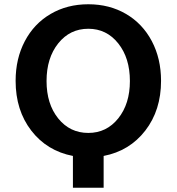

<svg xmlns="http://www.w3.org/2000/svg" viewBox="-20 -730 828 900"><path d="M321.8 149.9V1Q200.2 -22.5 126.7 -117.7Q53.2 -212.9 53.2 -351.1Q53.2 -455.1 96.4 -537.1Q139.6 -619.1 217.3 -664.6Q294.9 -710 394 -710Q493.2 -710 570.8 -664.6Q648.4 -619.1 691.7 -537.1Q734.9 -455.1 734.9 -351.1Q734.9 -213.4 661.1 -117.9Q587.4 -22.5 465.8 1V149.9ZM394 -106.9Q479.5 -106.9 534.2 -175Q588.9 -243.2 588.9 -350.1Q588.9 -458 534.2 -526.6Q479.5 -595.2 394 -595.2Q307.6 -595.2 252.9 -526.6Q198.2 -458 198.2 -350.1Q198.2 -242.7 252.9 -174.8Q307.6 -106.9 394 -106.9Z"/></svg>

Font: LT Superior
Style: Bold
Weight: 400
Designer: Daniel Lyons
Foundry: LyonsType
Version: Version 1.000